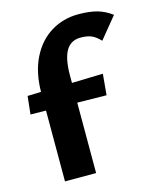

<svg xmlns="http://www.w3.org/2000/svg" viewBox="-108 -787 710 864"><g transform="rotate(-15 247.0 -355.5)"><path d="M494 -667 413 -568Q390 -592 370 -599.5Q350 -607 322 -607Q276 -607 254 -569.5Q232 -532 232 -454V-420L377 -424L368 -326L232 -328V0H87V-330L15 -331L24 -415L87 -417Q88 -509 121.5 -575.5Q155 -642 212 -676.5Q269 -711 339 -711Q391 -711 426.5 -701Q462 -691 494 -667Z"/></g></svg>

Font: Ysabeau Ultrabold
Style: Regular
Weight: 800
Designer: Christian Thalmann (Catharsis Fonts)
Version: Version 0.003